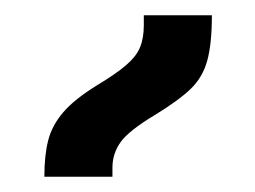

<svg xmlns="http://www.w3.org/2000/svg" viewBox="-20 -834 334 251"><path d="M38 -603Q38 -631 43 -650.5Q48 -670 62.5 -687Q77 -704 106 -722Q131 -737 144.5 -748.5Q158 -760 163 -772Q168 -784 168 -801V-814H257Q257 -777 251 -755Q245 -733 229.5 -718Q214 -703 183 -684Q148 -663 137.5 -648Q127 -633 127 -615V-603Z"/></svg>

Font: Noto Sans Armenian Medium
Style: Regular
Weight: 500
Designer: Monotype Design Team
Foundry: Monotype Imaging Inc.
Version: Version 2.007